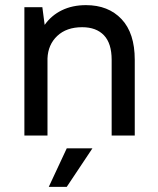

<svg xmlns="http://www.w3.org/2000/svg" viewBox="-20 -528 615 748"><path d="M75 -500H145L154 -431Q180 -468 221 -488Q262 -508 315 -508Q402 -508 453.5 -453.5Q505 -399 505 -295V0H415V-295Q415 -359 385 -390.5Q355 -422 300 -422Q239 -422 203 -388Q167 -354 165 -300V0H75ZM240 50H340L240 200H170Z"/></svg>

Font: PT Root UI Web Medium
Style: Regular
Weight: 500
Designer: Vitaly Kuzmin
Foundry: ParaType Ltd.
Version: Version 1.001W